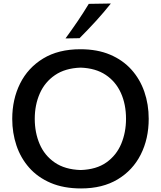

<svg xmlns="http://www.w3.org/2000/svg" viewBox="-20 -1062 916 1095"><path d="M442.4 12.7Q342.8 12.7 268.8 -19Q194.8 -50.8 146.2 -106Q97.7 -161.1 73.7 -232.7Q49.8 -304.2 49.8 -383.8Q49.8 -495.6 94.5 -585.4Q139.2 -675.3 226.1 -728.3Q313 -781.2 438.5 -781.2Q534.7 -781.2 607.4 -750.5Q680.2 -719.7 729.2 -665.3Q778.3 -610.8 803.2 -538.8Q828.1 -466.8 828.1 -384.3Q828.1 -270.5 782.7 -180.7Q737.3 -90.8 651.1 -39.1Q564.9 12.7 442.4 12.7ZM439.9 -92.3Q529.8 -95.2 586.9 -135.7Q644 -176.3 671.4 -241.7Q698.7 -307.1 698.7 -384.3Q698.7 -467.3 669.4 -532Q640.1 -596.7 582.8 -635Q525.4 -673.3 439.9 -676.3Q351.6 -673.3 293.5 -633.5Q235.4 -593.8 206.8 -528.6Q178.2 -463.4 178.2 -384.3Q178.2 -305.7 206.1 -240.5Q233.9 -175.3 292 -135.3Q350.1 -95.2 439.9 -92.3ZM353.5 -842.8Q389.6 -892.1 423.1 -941.4Q456.5 -990.7 486.3 -1040L612.3 -1042Q572.3 -991.7 527.1 -942.1Q481.9 -892.6 433.6 -844.2Z"/></svg>

Font: Pinar DS4-Medium
Style: Regular
Weight: 500
Designer: Amin Abedi
Version: Version 2.000